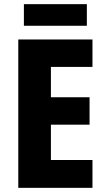

<svg xmlns="http://www.w3.org/2000/svg" viewBox="-20 -904 509 924"><path d="M398 -884H95V-780H398ZM425 0V-134H225V-304H411V-436H225V-582H425V-714H68V0Z"/></svg>

Font: Noto Sans Khmer Condensed ExtraBold
Style: Regular
Weight: 800
Width: 3
Designer: Danh Hong and the Monotype Design Team
Foundry: Monotype Imaging Inc.
Version: Version 2.004